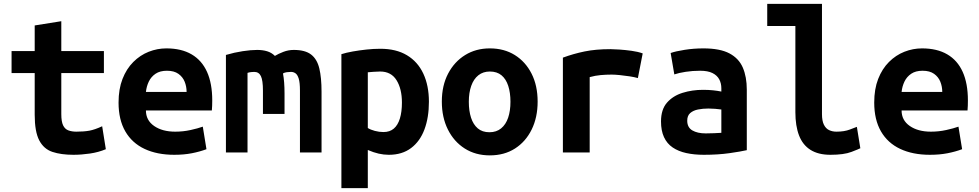

<svg xmlns="http://www.w3.org/2000/svg" viewBox="-20 -791 5080 996"><path d="M361 12Q297 12 252 -3Q207 -18 183.5 -63Q160 -108 160 -196V-412H40V-526H160V-659L298 -681V-526H519V-412H298V-199Q298 -160 307.5 -140.5Q317 -121 335 -114.5Q353 -108 376 -108Q415 -108 443 -113Q471 -118 510 -136L529 -17Q491 -1 446.5 5.5Q402 12 361 12Z M884 12Q795 12 730 -18.5Q665 -49 630 -109.5Q595 -170 595 -259Q595 -329 615.5 -381.5Q636 -434 671.5 -469.5Q707 -505 751.5 -522.5Q796 -540 843 -540Q921 -540 974 -509Q1027 -478 1054 -418Q1081 -358 1081 -270Q1081 -257 1080.5 -242.5Q1080 -228 1079 -218H737Q737 -167 779.5 -137.5Q822 -108 889 -108Q930 -108 968.5 -116.5Q1007 -125 1032 -134L1051 -17Q1016 -4 975 4Q934 12 884 12ZM737 -314H948Q948 -342 938 -367Q928 -392 905.5 -408Q883 -424 846 -424Q810 -424 787 -408.5Q764 -393 752 -368Q740 -343 737 -314Z M1152 0V-506Q1196 -519 1239 -525.5Q1282 -532 1314 -532Q1343 -532 1366 -525Q1389 -518 1406 -501Q1424 -512 1450 -522Q1476 -532 1504 -532Q1563 -532 1594 -508Q1625 -484 1636.5 -436Q1648 -388 1648 -315V0H1536V-321Q1536 -363 1529.5 -383.5Q1523 -404 1512.5 -411Q1502 -418 1490 -418Q1480 -418 1468 -416.5Q1456 -415 1448 -410Q1452 -389 1454 -363Q1456 -337 1456 -306V-200H1344V-321Q1344 -374 1333.5 -396Q1323 -418 1299 -418Q1292 -418 1282.5 -417Q1273 -416 1264 -413V0Z M1751 185V-510Q1776 -518 1810 -524Q1844 -530 1881 -534Q1918 -538 1953 -538Q2035 -538 2091 -504.5Q2147 -471 2176 -409Q2205 -347 2205 -263Q2205 -182 2182 -120Q2159 -58 2112.5 -23Q2066 12 1997 12Q1971 12 1944.5 6Q1918 0 1888 -13V185ZM1969 -106Q2002 -106 2023 -124Q2044 -142 2054.5 -176.5Q2065 -211 2065 -259Q2065 -330 2037 -375Q2009 -420 1952 -420Q1936 -420 1918 -418.5Q1900 -417 1888 -416V-127Q1902 -118 1924.5 -112Q1947 -106 1969 -106Z M2521 15Q2447 15 2391 -20.5Q2335 -56 2303.5 -119Q2272 -182 2272 -264Q2272 -347 2304.5 -409Q2337 -471 2393 -505.5Q2449 -540 2521 -540Q2595 -540 2650.5 -505.5Q2706 -471 2737.5 -409Q2769 -347 2769 -264Q2769 -182 2738 -119Q2707 -56 2651.5 -20.5Q2596 15 2521 15ZM2519 -105Q2555 -105 2579.5 -125Q2604 -145 2616 -180.5Q2628 -216 2628 -263Q2628 -310 2616.5 -345.5Q2605 -381 2581.5 -400.5Q2558 -420 2521 -420Q2486 -420 2461.5 -400.5Q2437 -381 2424.5 -345.5Q2412 -310 2412 -263Q2412 -216 2423.5 -180.5Q2435 -145 2458.5 -125Q2482 -105 2519 -105Z M2900 0V-492Q2954 -512 3012 -524Q3070 -536 3147 -536Q3163 -536 3193 -534Q3223 -532 3256 -527.5Q3289 -523 3314 -514L3289 -386Q3272 -391 3246 -395Q3220 -399 3195 -401.5Q3170 -404 3153 -404Q3124 -404 3096 -401.5Q3068 -399 3039 -391V0Z M3631 12Q3581 12 3540 3Q3499 -6 3469.5 -26Q3440 -46 3424.5 -79.5Q3409 -113 3409 -161Q3409 -223 3440 -258.5Q3471 -294 3521 -309.5Q3571 -325 3627 -325Q3655 -325 3679 -322.5Q3703 -320 3722 -316V-333Q3722 -359 3711 -379.5Q3700 -400 3676 -412Q3652 -424 3612 -424Q3573 -424 3537 -418.5Q3501 -413 3478 -405L3459 -516Q3484 -525 3531.5 -532.5Q3579 -540 3629 -540Q3715 -540 3764 -514Q3813 -488 3833.5 -440Q3854 -392 3854 -326V-12Q3824 -5 3764.5 3.5Q3705 12 3631 12ZM3641 -99Q3663 -99 3684.5 -100Q3706 -101 3722 -102V-223Q3709 -225 3690 -226.5Q3671 -228 3655 -228Q3626 -228 3601 -223Q3576 -218 3560.5 -204.5Q3545 -191 3545 -165Q3545 -130 3571.5 -114.5Q3598 -99 3641 -99Z M4288 12Q4225 12 4184.5 -13.5Q4144 -39 4125 -88.5Q4106 -138 4106 -209V-656H3960V-771H4244V-199Q4244 -164 4254 -144Q4264 -124 4281 -116Q4298 -108 4319 -108Q4360 -108 4388.5 -119Q4417 -130 4425 -133L4443 -22Q4436 -18 4397 -3Q4358 12 4288 12Z M4804 12Q4715 12 4650 -18.5Q4585 -49 4550 -109.5Q4515 -170 4515 -259Q4515 -329 4535.5 -381.5Q4556 -434 4591.5 -469.5Q4627 -505 4671.5 -522.5Q4716 -540 4763 -540Q4841 -540 4894 -509Q4947 -478 4974 -418Q5001 -358 5001 -270Q5001 -257 5000.5 -242.5Q5000 -228 4999 -218H4657Q4657 -167 4699.5 -137.5Q4742 -108 4809 -108Q4850 -108 4888.5 -116.5Q4927 -125 4952 -134L4971 -17Q4936 -4 4895 4Q4854 12 4804 12ZM4657 -314H4868Q4868 -342 4858 -367Q4848 -392 4825.5 -408Q4803 -424 4766 -424Q4730 -424 4707 -408.5Q4684 -393 4672 -368Q4660 -343 4657 -314Z"/></svg>

Font: Ubuntu Sans Mono
Style: Bold
Weight: 700
Monospace: yes
Designer: Dalton Maag Ltd
Foundry: Dalton Maag Ltd
Version: Version 1.006